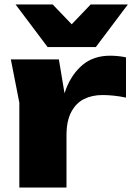

<svg xmlns="http://www.w3.org/2000/svg" viewBox="-20 -837 597 857"><path d="M242.8 -571.8 276.8 -367.8V0H66.3V-378.5L28.4 -571.8ZM437.6 -412.8Q390.7 -412.8 354.8 -394.8Q319 -376.8 297.9 -336.9Q276.8 -297 276.8 -233.3L237.1 -282.6Q249.2 -374.1 275.1 -440.8Q301 -507.6 349.5 -548Q397.9 -588.4 472.2 -588.4Q488.9 -588.4 507 -586.6Q525.1 -584.7 542.4 -581V-401.4Q513.9 -407.4 486.9 -410.1Q459.9 -412.8 437.6 -412.8ZM192.4 -627 49.4 -817.2H215L348.9 -677.7H251.3L384.8 -817.2H550.8L407.8 -627Z"/></svg>

Font: Unbounded Variable
Style: Regular
Weight: 400
Designer: Luke Prowse, Jean-Baptiste Morizot, Fátima Lázaro, Florian Runge
Foundry: NaN
Version: Version 1.600;FEAKit 1.0